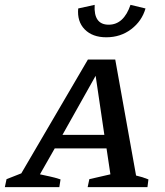

<svg xmlns="http://www.w3.org/2000/svg" viewBox="-63 -773 682 793"><path d="M499 -48Q526 -42 550 -32L546 0H299L306 -33L393 -53L377 -160H163L102 -53Q124 -48 143.5 -44Q163 -40 187 -32L182 0H-43L-36 -33L25 -57L300 -527H413ZM195 -216H368L332 -460ZM376 -619Q319 -619 287 -651.5Q255 -684 260 -738L328 -753Q323 -671 386 -671Q448 -671 476 -753L538 -738Q523 -686 479 -652.5Q435 -619 376 -619Z"/></svg>

Font: Piazzolla SC Medium
Style: Italic
Weight: 500
Italic angle: -11.3°
Designer: Juan Pablo del Peral
Foundry: Huerta Tipografica
Version: Version 1.330